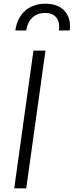

<svg xmlns="http://www.w3.org/2000/svg" viewBox="-20 -1019 399 1039"><path d="M57 0H122L226 -745H161ZM63 -854H122C130 -912 167 -949 224 -949C280 -949 307 -912 299 -854H357C369 -935 323 -999 226 -999C131 -999 74 -938 63 -854Z"/></svg>

Font: Mluvka Light
Style: Italic
Weight: 300
Italic angle: -8°
Designer: Modified by Jiří Krblich, Original typeface by Gumpita Rahayu
Foundry: Gumpita Rahayu & Jiří Krblich
Version: Version 2.000;Glyphs 3.1.1 (3134)